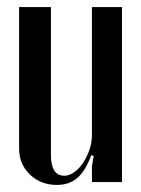

<svg xmlns="http://www.w3.org/2000/svg" viewBox="-20 -515 400 543"><path d="M238 -76Q222 -32 199 -12Q176 8 141 8Q95 8 64.5 -21.5Q34 -51 34 -95V-495H124V-77Q124 -18 162 -18Q176 -18 190 -28Q204 -38 215 -54.5Q226 -71 233 -91.5Q240 -112 240 -133V-495H325V0H240V-45L245 -74Z"/></svg>

Font: Moniqa SemBd Heading
Style: Regular
Weight: 600
Designer: Rajesh Rajput
Foundry: Rajesh Rajput
Version: Version 1.000